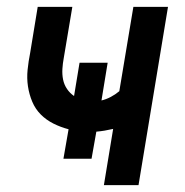

<svg xmlns="http://www.w3.org/2000/svg" viewBox="-20 -540 540 560"><path d="M283 0 310 -164Q297 -161 285 -159Q273 -157 261 -156L247 -77H165L180 -163Q157 -169 136 -179.5Q115 -190 99 -206Q83 -222 74 -243.5Q65 -265 61.5 -288.5Q58 -312 60.5 -336.5Q63 -361 68 -386L90 -520H191L166 -371Q163 -355 162 -339Q161 -323 164 -308Q167 -293 175.5 -280.5Q184 -268 196 -260L212 -357H294L276 -247Q289 -250 302.5 -257Q316 -264 328 -274L369 -520H470L384 0Z"/></svg>

Font: Iosevka Semibold
Style: Italic
Weight: 600
Italic angle: -9°
Monospace: yes
Designer: Belleve Invis
Foundry: Belleve Invis
Version: Version 32.5.0; ttfautohint (v1.8.4)